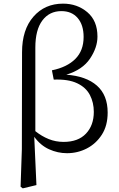

<svg xmlns="http://www.w3.org/2000/svg" viewBox="-20 -827 656 1054"><path d="M174 -566V-107Q209 -79 247.5 -63.5Q286 -48 329 -48Q409 -48 452 -93.5Q495 -139 495 -213Q495 -264 473.5 -305.5Q452 -347 403.5 -370Q355 -393 275 -390L265 -441Q348 -458 393.5 -503.5Q439 -549 439 -624Q439 -690 406.5 -728Q374 -766 317 -766Q251 -766 212.5 -714.5Q174 -663 174 -566ZM100 -8 101 -540Q101 -664 163.5 -735.5Q226 -807 326 -807Q404 -807 459.5 -760Q515 -713 515 -626Q515 -566 474 -505Q433 -444 344 -417Q453 -409 512 -357Q571 -305 571 -209Q571 -137 539 -87.5Q507 -38 456.5 -12Q406 14 348 14Q297 14 249.5 -7.5Q202 -29 168 -76L180 189L105 207L93 198Z"/></svg>

Font: Han-Nom Khai
Style: Regular
Weight: 400
Version: Version 1.200;June 22, 2023;FontCreator 14.0.0.2814 64-bit